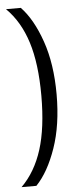

<svg xmlns="http://www.w3.org/2000/svg" viewBox="-57 -719 360 884"><g transform="rotate(-5 123.0 -277.0)"><path d="M6 -688.5H74.5Q130.5 -630 167.2 -524.2Q204 -418.5 204 -277.5Q204 -136.5 167.2 -30.5Q130.5 75.5 74.5 134H6Q70.5 70 102 -29.5Q133.5 -129 133.5 -277.5Q133.5 -426 102 -525.5Q70.5 -625 6 -688.5Z"/></g></svg>

Font: Overused Grotesk Book
Style: Regular
Weight: 375
Version: Version 0.004